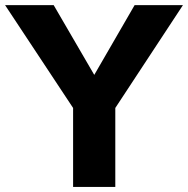

<svg xmlns="http://www.w3.org/2000/svg" viewBox="-24 -742 746 762"><path d="M510.3 -721.7H702.1L433.6 -313.5V0H266.1V-313.5L-3.9 -721.7H189L350.1 -444.8Z"/></svg>

Font: Estedad-FD ExtraBold
Style: Regular
Weight: 800
Designer: Amin Abedi
Version: Version 7.3